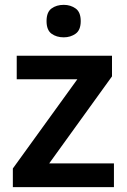

<svg xmlns="http://www.w3.org/2000/svg" viewBox="-20 -772 524 792"><path d="M450 0H33V-77L299 -445H49V-542H442V-457L183 -98H450ZM243 -752Q271 -752 292 -737Q313 -722 313 -685Q313 -648 292 -633Q271 -618 243 -618Q213 -618 192.5 -633Q172 -648 172 -685Q172 -722 192.5 -737Q213 -752 243 -752Z"/></svg>

Font: Noto Sans Canadian Aboriginal SemiBold
Style: Regular
Weight: 600
Designer: Monotype Design Team, Typotheque's Kevin King
Foundry: Monotype Imaging Inc.
Version: Version 2.004; ttfautohint (v1.8.4.7-5d5b)